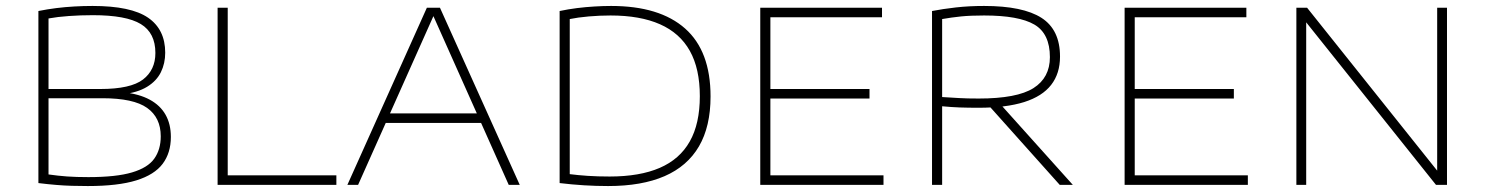

<svg xmlns="http://www.w3.org/2000/svg" viewBox="-20 -621 4990 645"><path d="M275 4Q246.5 4 221 3.2Q195.5 2.5 168.5 0.2Q141.5 -2 109 -6V-584Q139 -590 169 -593.8Q199 -597.5 229.2 -599.2Q259.5 -601 291 -601Q420 -601 477.5 -561.5Q535 -522 535 -444Q535 -408 520.5 -378.5Q506 -349 474.2 -329.5Q442.5 -310 391 -304L394 -311Q447.5 -305.5 483 -286.2Q518.5 -267 536.2 -235.5Q554 -204 554 -161Q554 -107.5 526.5 -70.8Q499 -34 437.8 -15Q376.5 4 275 4ZM277 -26Q370.5 -26 423.5 -41.8Q476.5 -57.5 498.2 -88Q520 -118.5 520 -163Q520 -226 474.2 -258.5Q428.5 -291 324 -291H135V-322H317Q419 -322 460.5 -354Q502 -386 502 -443Q502 -510.5 453 -540.2Q404 -570 292 -570Q250 -570 211.5 -567.2Q173 -564.5 143 -559V-35Q174 -30.5 205.2 -28.2Q236.5 -26 277 -26Z M711 0V-595H745V-32H1110V0Z M1147 0 1414 -595H1458L1726 0H1689L1431 -578H1441L1183 0ZM1266 -208 1276 -240H1597L1606 -208Z M2023 4Q1982.5 4 1942 1.5Q1901.5 -1 1860 -6V-584Q1888.5 -590 1918.2 -593.8Q1948 -597.5 1977.2 -599.2Q2006.5 -601 2033 -601Q2196 -601 2281.5 -525.2Q2367 -449.5 2367 -297Q2367 -196 2328 -129.2Q2289 -62.5 2212.5 -29.2Q2136 4 2023 4ZM2028 -28Q2129 -28 2196.2 -57Q2263.5 -86 2297.2 -145.8Q2331 -205.5 2331 -298Q2331 -390 2297.5 -450Q2264 -510 2197.2 -539.5Q2130.5 -569 2031 -569Q1995 -569 1957.8 -565.8Q1920.5 -562.5 1894 -557V-36Q1921 -32.5 1955 -30.2Q1989 -28 2028 -28Z M2534 0V-595H2943V-563H2568V-32H2948V0ZM2553 -290V-322H2901V-290Z M3111 0V-584Q3147 -591 3191 -596Q3235 -601 3286 -601Q3416.5 -601 3478.8 -561Q3541 -521 3541 -431Q3541 -374 3511.2 -335.8Q3481.5 -297.5 3420.8 -278.2Q3360 -259 3267 -259Q3232 -259 3204.2 -260Q3176.5 -261 3145 -264V0ZM3540 0 3286 -284H3329L3584 0ZM3268 -290Q3396.5 -290 3451.8 -325Q3507 -360 3507 -429Q3507 -508 3454.8 -538.5Q3402.5 -569 3286 -569Q3240.5 -569 3208.5 -565.8Q3176.5 -562.5 3145 -557V-295Q3179 -293 3203.2 -291.5Q3227.5 -290 3268 -290Z M3758 0V-595H4167V-563H3792V-32H4172V0ZM3777 -290V-322H4125V-290Z M4335 0V-595H4371L4819 -34H4808V-595H4841V0H4804L4356 -561H4368V0Z"/></svg>

Font: Encode Sans SC Expanded Thin
Style: Regular
Weight: 250
Width: 7
Designer: Multiple Designers
Foundry: Impallari Type
Version: Version 3.002